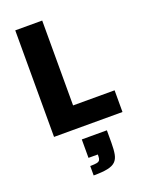

<svg xmlns="http://www.w3.org/2000/svg" viewBox="-179 -775 894 1165"><g transform="rotate(-20 268.0 -193.0)"><path d="M71 0V-688H245V-140H513V0ZM217 302V241Q246 241 260 238Q274 235 279 226.5Q284 218 284 203V191H224V72H386V152Q386 197 380.5 226Q375 255 358 271.5Q341 288 307.5 295Q274 302 217 302Z"/></g></svg>

Font: Saira Thin
Style: Bold
Weight: 700
Version: Version 1.101